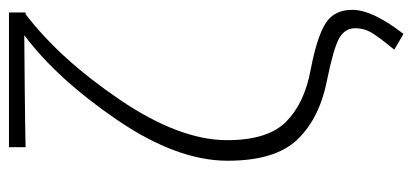

<svg xmlns="http://www.w3.org/2000/svg" viewBox="-272 -488 942 439"><g transform="rotate(-90 199.5 -268.0)"><path d="M342 183 306 162Q337 124 346 108Q355 92 355 73Q355 49 332 36Q309 23 235 8Q149 -9 100.5 -59.5Q52 -110 52 -219Q52 -335 145.5 -472Q239 -609 339 -684Q323 -684 222 -683Q121 -682 83 -681V-719H391V-681H387Q284 -602 191.5 -465.5Q99 -329 99 -220Q99 -127 141.5 -85Q184 -43 261 -29Q334 -15 365.5 4.5Q397 24 397 66Q397 112 342 183Z"/></g></svg>

Font: Toshiba Sans Light
Style: Regular
Weight: 300
Designer: Paul D. Hunt
Foundry: Toshiba Corporation
Version: Version 2.020;PS 2.0;hotconv 1.0.86;makeotf.lib2.5.63406